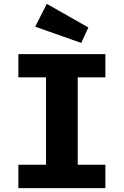

<svg xmlns="http://www.w3.org/2000/svg" viewBox="-20 -973 640 993"><path d="M525 -573H382V-121H525V0H75V-121H218V-573H75V-693H525ZM437 -831 400 -751 162 -835 222 -953Z"/></svg>

Font: Fira Mono
Style: Bold
Weight: 700
Monospace: yes
Designer: Carrois Corporate & Edenspiekermann AG
Foundry: Carrois Corporate GbR & Edenspiekermann AG
Version: Version 3.206